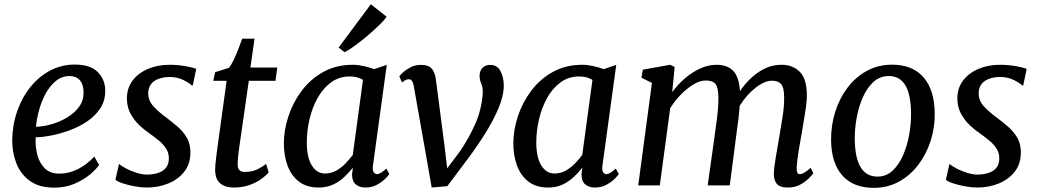

<svg xmlns="http://www.w3.org/2000/svg" viewBox="-20 -873 4887 904"><path d="M446.5 -96.5Q433 -76 403 -51Q373 -26 330.5 -7.8Q288 10.5 236 10.5Q163 10.5 119.2 -22.2Q75.5 -55 56.2 -106.2Q37 -157.5 37.5 -213Q38.5 -285 61 -349.5Q83.5 -414 123.2 -463.2Q163 -512.5 216.2 -540.8Q269.5 -569 332 -569Q405.5 -569 440.2 -533.8Q475 -498.5 475.5 -447Q476 -400 452.8 -364Q429.5 -328 391.5 -302.2Q353.5 -276.5 309 -260Q264.5 -243.5 222 -235.2Q179.5 -227 148 -226.5Q145.5 -184.5 155.5 -145Q165.5 -105.5 190.8 -80.5Q216 -55.5 259.5 -55.5Q305.5 -55.5 347.8 -77.2Q390 -99 424 -135.5ZM308 -515Q271.5 -515 243.2 -492Q215 -469 195.2 -432.8Q175.5 -396.5 164 -354.8Q152.5 -313 149.5 -276Q183.5 -277 222.5 -288Q261.5 -299 296 -319.8Q330.5 -340.5 352.2 -370Q374 -399.5 373.5 -437.5Q373 -476 355.5 -495.5Q338 -515 308 -515Z M887.5 -470.5H883Q873 -481.5 844 -496Q815 -510.5 778.5 -510.5Q736.5 -510.5 708.5 -492.8Q680.5 -475 678 -438.5Q676.5 -400 703 -371.8Q729.5 -343.5 765 -318Q790 -299 815.8 -277Q841.5 -255 859 -225.8Q876.5 -196.5 876.5 -155Q876.5 -101.5 847.8 -64.8Q819 -28 772.2 -9Q725.5 10 670.5 10Q646.5 10 615.5 4.5Q584.5 -1 558.5 -9.5Q532.5 -18 523.5 -27L540 -100H542.5Q553.5 -90 576 -78.5Q598.5 -67 624.5 -59Q650.5 -51 672 -51Q696.5 -51 720.2 -57.5Q744 -64 759.5 -80.8Q775 -97.5 775 -128Q775 -154 761 -175Q747 -196 725.2 -213.5Q703.5 -231 681 -247Q660.5 -260.5 636.5 -283Q612.5 -305.5 595 -337.2Q577.5 -369 577.5 -409.5Q577.5 -458 604.2 -493.5Q631 -529 676.5 -548.5Q722 -568 778.5 -568Q818 -568 854.8 -561.2Q891.5 -554.5 904 -548.5Z M1106 -176Q1102.5 -151 1100.8 -134.2Q1099 -117.5 1099 -97.5Q1099 -63.5 1131.5 -63.5Q1167.5 -63.5 1192.5 -76Q1217.5 -88.5 1233 -101.5L1245 -61Q1233 -47 1210.5 -30.5Q1188 -14 1155 -2Q1122 10 1079.5 10Q1041.5 10 1017.2 -9.5Q993 -29 993 -74Q993 -84.5 994.5 -102.5Q996 -120.5 1000.5 -154.5L1047 -492.5H984L993 -533L1057.5 -553.5Q1068 -565.5 1079.8 -589.8Q1091.5 -614 1102 -641.5Q1112.5 -669 1120.5 -691H1178.5L1159 -555H1285.5L1277 -492.5H1151.5Z M1736 -93.5Q1733 -70 1739.8 -61.5Q1746.5 -53 1755 -53Q1770 -53 1799 -79.5L1813 -53.5Q1809 -46.5 1793.8 -31.2Q1778.5 -16 1754.8 -3Q1731 10 1701 10Q1672.5 10 1654.8 -5Q1637 -20 1637.5 -53.5L1641.5 -83.5Q1623.5 -61 1600.8 -39.5Q1578 -18 1548.2 -4Q1518.5 10 1480 10Q1424.5 10 1388.2 -17.5Q1352 -45 1334.2 -92.2Q1316.5 -139.5 1316.5 -198Q1316.5 -260 1337.8 -325Q1359 -390 1400.2 -445.2Q1441.5 -500.5 1502.2 -534.2Q1563 -568 1641.5 -568Q1664.5 -568 1692.8 -561.8Q1721 -555.5 1742 -547.5L1801 -567.5ZM1689 -497Q1662.5 -513 1627 -513Q1576.5 -513 1538.8 -485.2Q1501 -457.5 1475.5 -411.8Q1450 -366 1437.2 -311.2Q1424.5 -256.5 1424.5 -203.5Q1424.5 -131.5 1448.2 -93.8Q1472 -56 1510 -56Q1540 -56 1564.8 -70.5Q1589.5 -85 1608.5 -105.2Q1627.5 -125.5 1641 -143.5ZM1574.5 -649 1726 -853 1800 -794.5Q1793 -782 1769.8 -759Q1746.5 -736 1715.8 -709.5Q1685 -683 1654.5 -660.5Q1624 -638 1602.5 -627Z M1928 -468.5Q1922.5 -500 1905 -500Q1895 -500 1887 -494.8Q1879 -489.5 1872.5 -485L1860 -514Q1863.5 -519 1877.5 -532Q1891.5 -545 1913 -556.2Q1934.5 -567.5 1961 -567.5Q1998.5 -567.5 2013.2 -549.2Q2028 -531 2032 -500.5L2072.5 -189.5L2085.5 -80.5L2144 -158Q2188.5 -223 2218.5 -291.5Q2248.5 -360 2253 -436.5Q2254 -460.5 2246 -478.8Q2238 -497 2238 -515.5Q2238 -539.5 2251.8 -553.5Q2265.5 -567.5 2288 -567.5Q2320.5 -567.5 2336 -539.2Q2351.5 -511 2352 -470.5Q2352 -422 2326.5 -362Q2301 -302 2259.8 -237Q2218.5 -172 2170.5 -109L2086 3.5L2012.5 10L1980.5 -172.5Z M2816.5 -93.5Q2813.5 -70 2820.2 -61.5Q2827 -53 2835.5 -53Q2850.5 -53 2879.5 -79.5L2893.5 -53.5Q2889.5 -46.5 2874.2 -31.2Q2859 -16 2835.2 -3Q2811.5 10 2781.5 10Q2753 10 2735.2 -5Q2717.5 -20 2718 -53.5L2722 -83.5Q2704 -61 2681.2 -39.5Q2658.5 -18 2628.8 -4Q2599 10 2560.5 10Q2505 10 2468.8 -17.5Q2432.5 -45 2414.8 -92.2Q2397 -139.5 2397 -198Q2397 -260 2418.2 -325Q2439.5 -390 2480.8 -445.2Q2522 -500.5 2582.8 -534.2Q2643.5 -568 2722 -568Q2745 -568 2773.2 -561.8Q2801.5 -555.5 2822.5 -547.5L2881.5 -567.5ZM2769.5 -497Q2743 -513 2707.5 -513Q2657 -513 2619.2 -485.2Q2581.5 -457.5 2556 -411.8Q2530.5 -366 2517.8 -311.2Q2505 -256.5 2505 -203.5Q2505 -131.5 2528.8 -93.8Q2552.5 -56 2590.5 -56Q2620.5 -56 2645.2 -70.5Q2670 -85 2689 -105.2Q2708 -125.5 2721.5 -143.5Z M3156.5 -557.5 3145 -439Q3170 -474 3203.8 -503.2Q3237.5 -532.5 3276 -550.2Q3314.5 -568 3353.5 -568Q3405 -568 3432.5 -539Q3460 -510 3464 -443.5Q3500 -498 3551 -533Q3602 -568 3660 -568Q3712.5 -568 3745.8 -534.8Q3779 -501.5 3779 -422Q3779 -401.5 3775 -371.2Q3771 -341 3765.2 -308Q3759.5 -275 3755 -247Q3748 -209 3740.5 -164.2Q3733 -119.5 3731 -85.5Q3729.5 -53 3745 -53Q3764 -53 3797 -83L3809.5 -57Q3804.5 -50 3788.8 -33.8Q3773 -17.5 3747.8 -3.8Q3722.5 10 3690 10Q3651 10 3637 -8Q3623 -26 3623.5 -55Q3624.5 -86 3632.8 -133Q3641 -180 3648 -222.5Q3654.5 -263.5 3663.5 -316.2Q3672.5 -369 3672 -413.5Q3672 -460.5 3658.2 -476.8Q3644.5 -493 3615.5 -493Q3579.5 -493 3537 -459.5Q3494.5 -426 3463 -375Q3460.5 -344 3456.5 -310Q3452.5 -276 3448 -247L3416 0H3312L3343 -220.5Q3349 -262.5 3355.8 -315.8Q3362.5 -369 3362.5 -412.5Q3362 -461.5 3348.8 -477.8Q3335.5 -494 3302.5 -494Q3277 -494 3246.5 -476.2Q3216 -458.5 3186.8 -428.8Q3157.5 -399 3135.5 -363.5L3086.5 0H2985L3049.5 -482.5L3000 -507.5L3007 -545L3135.5 -568Z M4180 -568.5Q4276.5 -568.5 4328.2 -509Q4380 -449.5 4381 -340Q4382 -272 4361.5 -209Q4341 -146 4303 -96.2Q4265 -46.5 4212 -17.5Q4159 11.5 4094 11.5Q3997.5 11.5 3945.8 -47Q3894 -105.5 3893 -213.5Q3892.5 -282.5 3912.5 -346.2Q3932.5 -410 3970.2 -460Q4008 -510 4061.2 -539.2Q4114.5 -568.5 4180 -568.5ZM4165 -515Q4123.5 -515 4093 -487.5Q4062.5 -460 4042.8 -415.5Q4023 -371 4013.5 -319Q4004 -267 4004.5 -217.5Q4006.5 -41.5 4111.5 -41.5Q4152 -41.5 4182 -69Q4212 -96.5 4231.5 -141Q4251 -185.5 4260.5 -237.5Q4270 -289.5 4269.5 -339Q4268.5 -515 4165 -515Z M4797.5 -470.5H4793Q4783 -481.5 4754 -496Q4725 -510.5 4688.5 -510.5Q4646.5 -510.5 4618.5 -492.8Q4590.5 -475 4588 -438.5Q4586.5 -400 4613 -371.8Q4639.5 -343.5 4675 -318Q4700 -299 4725.8 -277Q4751.5 -255 4769 -225.8Q4786.5 -196.5 4786.5 -155Q4786.5 -101.5 4757.8 -64.8Q4729 -28 4682.2 -9Q4635.5 10 4580.5 10Q4556.5 10 4525.5 4.5Q4494.5 -1 4468.5 -9.5Q4442.5 -18 4433.5 -27L4450 -100H4452.5Q4463.5 -90 4486 -78.5Q4508.5 -67 4534.5 -59Q4560.5 -51 4582 -51Q4606.5 -51 4630.2 -57.5Q4654 -64 4669.5 -80.8Q4685 -97.5 4685 -128Q4685 -154 4671 -175Q4657 -196 4635.2 -213.5Q4613.5 -231 4591 -247Q4570.5 -260.5 4546.5 -283Q4522.5 -305.5 4505 -337.2Q4487.5 -369 4487.5 -409.5Q4487.5 -458 4514.2 -493.5Q4541 -529 4586.5 -548.5Q4632 -568 4688.5 -568Q4728 -568 4764.8 -561.2Q4801.5 -554.5 4814 -548.5Z"/></svg>

Font: Merriweather
Style: Italic
Weight: 400
Italic angle: -7.8°
Designer: Eben Sorkin
Foundry: Eben Sorkin
Version: Version 2.100